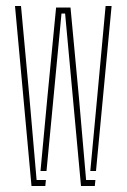

<svg xmlns="http://www.w3.org/2000/svg" viewBox="-20 -620 422 640"><path d="M85 0 30 -600H50L78 -296L102 -20H133L131 0ZM281 -50 304 -296 332 -600H352L300 -50ZM250 0 229 -228 197 -575H185L152 -228L135 -50H115L138 -296L167 -595H215L243 -296L267 -20H298L296 0Z"/></svg>

Font: Big Shoulders Stencil Display Thin
Style: Regular
Weight: 100
Designer: Patric King
Foundry: XO Type Co
Version: Version 1.000